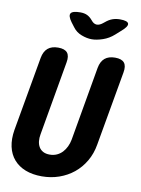

<svg xmlns="http://www.w3.org/2000/svg" viewBox="-102 -1018 804 1096"><g transform="rotate(10 300.0 -470.0)"><path d="M95 -655Q102 -693 124 -711.5Q146 -730 184 -730Q222 -730 237 -711.5Q252 -693 245 -655L170 -225Q166 -204 168 -185Q170 -166 178.5 -151.5Q187 -137 202.5 -128.5Q218 -120 241 -120Q264 -120 282.5 -128.5Q301 -137 314.5 -151.5Q328 -166 337 -185Q346 -204 350 -225L425 -655Q432 -693 454 -711.5Q476 -730 514 -730Q552 -730 567 -711.5Q582 -693 575 -655L499 -224Q490 -170 464.5 -126.5Q439 -83 402 -53Q365 -23 318 -6.5Q271 10 218 10Q164 10 123 -6Q82 -22 55.5 -52.5Q29 -83 19.5 -126.5Q10 -170 19 -224ZM274 -950Q297 -950 313.5 -942Q330 -934 344 -917L345 -916Q359 -898 376.5 -897.5Q394 -897 415 -915L420 -919Q440 -936 460 -943Q480 -950 503 -950Q548 -950 552.5 -933.5Q557 -917 519 -885L491 -860Q462 -834 426.5 -822Q391 -810 363 -810Q335 -810 303.5 -822Q272 -834 253 -860L234 -885Q209 -919 218.5 -934.5Q228 -950 274 -950Z"/></g></svg>

Font: Maple Mono NL ExtraBold
Style: Italic
Weight: 800
Italic angle: -10°
Monospace: yes
Designer: subframe7536
Version: Version 7.000